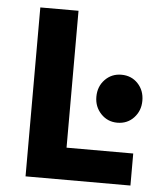

<svg xmlns="http://www.w3.org/2000/svg" viewBox="-49 -695 616 738"><g transform="rotate(5 259.0 -326.0)"><path d="M76.9 0V-651.8H224.3V-123.6H481.6V0ZM410.1 -236.2Q372.4 -236.2 346.9 -263.1Q321.4 -290 321.4 -328.6Q321.4 -368.4 346.9 -394.8Q372.4 -421.3 410.1 -421.3Q448.9 -421.3 473.9 -394.8Q498.9 -368.4 498.9 -328.6Q498.9 -290 473.9 -263.1Q448.9 -236.2 410.1 -236.2Z"/></g></svg>

Font: Source Sans 3 Variable
Style: Regular
Weight: 200
Designer: Paul D. Hunt
Foundry: Adobe Systems Incorporated
Version: Version 3.026